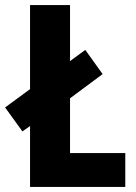

<svg xmlns="http://www.w3.org/2000/svg" viewBox="-36 -800 534 754"><path d="M82 -66V-305L52 -284L-16 -378L82 -450V-780H239V-560L299 -604L367 -509L239 -414V-199H456V-66Z"/></svg>

Font: Noto Sans Malayalam UI Condensed ExtraBold
Style: Regular
Weight: 800
Width: 3
Designer: Jelle Bosma - Monotype Design Team
Foundry: Monotype Imaging Inc.
Version: Version 2.104; ttfautohint (v1.8.4.7-5d5b)